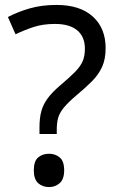

<svg xmlns="http://www.w3.org/2000/svg" viewBox="-20 -744 474 778"><path d="M140 -228Q140 -266 147.5 -293.5Q155 -321 173.5 -346Q192 -371 224 -398Q263 -431 284.5 -453Q306 -475 315 -496Q324 -517 324 -547Q324 -595 293 -621Q262 -647 203 -647Q154 -647 116 -634.5Q78 -622 43 -605L12 -675Q52 -696 100.5 -710Q149 -724 209 -724Q304 -724 356 -677Q408 -630 408 -549Q408 -504 393.5 -472.5Q379 -441 352.5 -414.5Q326 -388 290 -358Q257 -330 239.5 -309Q222 -288 216 -267.5Q210 -247 210 -218V-201H140ZM117 -54Q117 -91 134.5 -106Q152 -121 179 -121Q204 -121 222 -106Q240 -91 240 -54Q240 -18 222 -2Q204 14 179 14Q152 14 134.5 -2Q117 -18 117 -54Z"/></svg>

Font: Noto Serif Ottoman Siyaq
Style: Regular
Weight: 400
Designer: Sérgio Martins
Version: Version 1.005; ttfautohint (v1.8.4.7-5d5b)